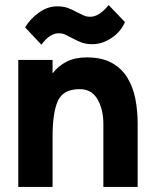

<svg xmlns="http://www.w3.org/2000/svg" viewBox="-20 -736 609 756"><path d="M143 -560 79 -628Q97 -660 132 -685.5Q167 -711 205 -711Q229 -711 246 -705Q263 -699 283 -688Q301 -679 311 -674.5Q321 -670 336 -670Q370 -670 408 -716L472 -649Q455 -610 418.5 -586Q382 -562 344 -562Q320 -562 303 -568Q286 -574 266 -585Q248 -594 237 -599.5Q226 -605 211 -605Q176 -605 143 -560ZM52 0V-500H187V-447Q210 -477 243 -493.5Q276 -510 322 -510Q381 -510 420 -488.5Q459 -467 481.5 -430Q504 -393 513 -346.5Q522 -300 522 -250V0H387V-248Q387 -305 364 -345Q341 -385 294 -385Q229 -385 208 -339Q187 -293 187 -197V0Z"/></svg>

Font: Haskoy ExtraBold
Style: Regular
Weight: 800
Designer: Ertekin Erdin
Foundry: Ertekin Erdin
Version: Version 2.000; ttfautohint (v1.8.4.7-5d5b)